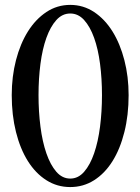

<svg xmlns="http://www.w3.org/2000/svg" viewBox="-20 -738 566 774"><path d="M263.2 -18.1Q295.4 -18.1 319.3 -45.7Q343.3 -73.2 359.4 -119.9Q375.5 -166.5 383.3 -227.3Q391.1 -288.1 391.1 -354.5Q391.1 -420.9 383.3 -480.7Q375.5 -540.5 359.4 -585.4Q343.3 -630.4 319.3 -657Q295.4 -683.6 263.2 -683.6Q231 -683.6 207 -657Q183.1 -630.4 167 -585.4Q150.9 -540.5 143.1 -480.7Q135.3 -420.9 135.3 -354.5Q135.3 -288.1 143.1 -227.3Q150.9 -166.5 167 -119.9Q183.1 -73.2 207 -45.7Q231 -18.1 263.2 -18.1ZM263.2 16.1Q210.4 16.1 167 -11.5Q123.5 -39.1 92.5 -88.4Q61.5 -137.7 44.4 -205.8Q27.3 -273.9 27.3 -354.5Q27.3 -429.2 44.4 -495.4Q61.5 -561.5 92.5 -611.1Q123.5 -660.6 167 -689.5Q210.4 -718.3 263.2 -718.3Q315.9 -718.3 359.4 -689.5Q402.8 -660.6 433.6 -611.1Q464.4 -561.5 481.4 -495.4Q498.5 -429.2 498.5 -354.5Q498.5 -273.9 481.4 -205.8Q464.4 -137.7 433.6 -88.4Q402.8 -39.1 359.4 -11.5Q315.9 16.1 263.2 16.1Z"/></svg>

Font: Khmer Busra Bunong
Style: Regular
Weight: 400
Designer: D. Kanjahn
Version: Version 7.100; 2014